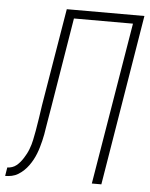

<svg xmlns="http://www.w3.org/2000/svg" viewBox="-92 -779 644 823"><g transform="rotate(5 230.5 -367.5)"><path d="M-39 0 -33 -37Q-23 -37 -12.5 -40.5Q-2 -44 6.5 -51Q15 -58 22 -66.5Q29 -75 35 -84.5Q41 -94 46 -103.5Q51 -113 55 -123.5Q59 -134 62 -144Q65 -154 67 -164Q69 -174 71 -184.5Q73 -195 75 -205Q80 -233 84 -260.5Q88 -288 92 -315L162 -735H496L375 0H334L450 -698H196L132 -309Q128 -287 124.5 -265Q121 -243 117 -220Q115 -206 112.5 -192Q110 -178 106.5 -164Q103 -150 99 -136Q95 -122 89.5 -108Q84 -94 77 -81Q70 -68 61 -55.5Q52 -43 41 -32.5Q30 -22 17 -14Q4 -6 -10.5 -3Q-25 0 -39 0Z"/></g></svg>

Font: Iosevka SS04 Extralight
Style: Italic
Weight: 200
Italic angle: -9°
Monospace: yes
Designer: Belleve Invis
Foundry: Belleve Invis
Version: Version 19.0.0; ttfautohint (v1.8.4)